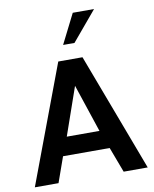

<svg xmlns="http://www.w3.org/2000/svg" viewBox="-94 -936 805 1006"><g transform="rotate(-10 309.0 -433.0)"><path d="M8.8 0 244.1 -627.9H373L609.4 0H481.4L430.7 -134.8H182.6L134.8 0ZM219.7 -232.4H393.6L308.6 -487.3ZM284.2 -709 363.3 -866.2H476.6L344.7 -709Z"/></g></svg>

Font: Padauk Book
Style: Bold
Weight: 700
Designer: Debbi Hosken, Becca Hirsbrunner Spalinger
Foundry: SIL International
Version: Version 5.000